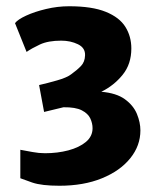

<svg xmlns="http://www.w3.org/2000/svg" viewBox="-20 -985 497 614"><path d="M45 -415V-506Q64 -502.5 84.2 -498.8Q104.5 -495 124 -495Q164 -495 198.8 -504.2Q233.5 -513.5 254.8 -531.2Q276 -549 276 -575Q276 -590.5 268.8 -606.2Q261.5 -622 241.5 -632.2Q221.5 -642.5 183 -642L121 -627L105 -713Q131.5 -719 162.2 -727.8Q193 -736.5 207 -747Q226 -760.5 238.8 -773.8Q251.5 -787 252 -808Q253 -832 229.2 -843.5Q205.5 -855 176 -855Q134 -855 107.8 -842.8Q81.5 -830.5 65 -819L28 -911Q36.5 -922.5 63.5 -935Q90.5 -947.5 127.2 -956.2Q164 -965 201 -965Q274.5 -965 318.2 -947.2Q362 -929.5 381 -899Q400 -868.5 400 -830Q400 -780 372.2 -745.8Q344.5 -711.5 304 -691.5Q352 -687.5 379.2 -667.8Q406.5 -648 417.8 -620.8Q429 -593.5 429 -568Q429 -519 396.5 -478.8Q364 -438.5 305.8 -414.8Q247.5 -391 170 -391Q113 -391 83.2 -401.2Q53.5 -411.5 45 -415Z"/></svg>

Font: Merriweather Sans ExtraBold
Style: Regular
Weight: 800
Designer: Eben Sorkin
Foundry: Eben Sorkin
Version: Version 2.001; ttfautohint (v1.8.3)